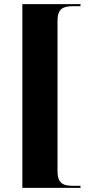

<svg xmlns="http://www.w3.org/2000/svg" viewBox="-20 -780 442 928"><path d="M88 128H369V118H331C281 118 258 103 258 46V-678C258 -735 281 -750 331 -750H369V-760H88Z"/></svg>

Font: Noto Serif Display Condensed Black
Style: Regular
Weight: 900
Width: 3
Designer: Monotype Design Team
Foundry: Monotype Imaging Inc.
Version: Version 2.009